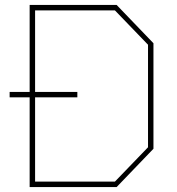

<svg xmlns="http://www.w3.org/2000/svg" viewBox="-20 -757 716 777"><path d="M100 0V-363H19V-385H100V-737H452L601 -582V-155L452 0ZM122 -22H445L579 -161V-576L445 -715H122V-385H293V-363H122Z"/></svg>

Font: Tomorrow Thin
Style: Regular
Weight: 250
Designer: Tony de Marco, Monica Rizzolli
Foundry: Just in Type
Version: Version 2.002